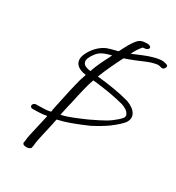

<svg xmlns="http://www.w3.org/2000/svg" viewBox="-222 -889 1127 1228"><g transform="rotate(30 341.5 -274.5)"><path d="M71 -26H83C92 -26 104 -26 119 -27C135 -27 154 -29 174 -33C175 -33 178 -33 179 -34C178 -24 175 -14 173 -5L156 70C148 105 137 148 136 176L133 190C135 200 142 206 163 206C179 206 197 197 195 188L198 174C199 146 209 105 217 70L234 -5C236 -18 239 -31 242 -44C256 -47 269 -51 286 -55C324 -66 380 -87 451 -118C511 -149 544 -172 562 -185C580 -198 594 -211 607 -222C621 -235 631 -245 637 -253C653 -276 655 -299 645 -318C634 -342 606 -360 575 -372C512 -390 429 -405 333 -414C358 -478 388 -541 417 -597L446 -607C471 -616 499 -627 528 -640C557 -652 576 -660 593 -664C615 -670 632 -674 645 -669L656 -666C661 -665 666 -665 671 -668C684 -677 689 -698 674 -701L664 -704C642 -712 607 -706 573 -696C541 -688 475 -659 442 -645C455 -674 471 -698 489 -718L497 -719C515 -719 527 -726 530 -737C532 -746 519 -755 503 -755L490 -754C468 -754 451 -748 438 -735C408 -703 391 -666 369 -623C368 -619 355 -617 350 -616C325 -609 303 -604 291 -599C247 -581 209 -541 187 -495C154 -423 203 -391 261 -384C250 -355 241 -324 234 -292C225 -259 219 -225 211 -190C203 -155 196 -123 190 -92C188 -85 188 -77 187 -70C167 -64 142 -63 127 -63C112 -62 100 -62 91 -62H79C70 -62 59 -54 57 -44C55 -36 63 -26 71 -26ZM217 -449C207 -469 226 -501 240 -519C261 -550 292 -563 344 -577L338 -562C317 -522 289 -467 274 -420C246 -424 223 -432 217 -449ZM272 -190C280 -224 286 -258 295 -292C302 -322 310 -351 320 -378C338 -377 359 -374 380 -371C446 -363 503 -351 554 -338C581 -328 602 -317 611 -297C615 -291 615 -286 614 -281C614 -277 612 -273 609 -269C605 -264 598 -256 587 -246C540 -205 520 -195 419 -146C351 -116 301 -96 267 -87L248 -83L250 -93C256 -124 264 -156 272 -190Z"/></g></svg>

Font: Stray Cat
Style: SuExtObl
Weight: 400
Version: Version 1.0